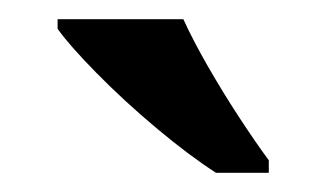

<svg xmlns="http://www.w3.org/2000/svg" viewBox="-20 -786 340 200"><path d="M205 -606Q177 -624 143 -652.5Q109 -681 80.5 -710Q52 -739 40 -756V-766H171Q181 -744 196.5 -717Q212 -690 229 -664Q246 -638 260 -619V-606Z"/></svg>

Font: Noto Serif Georgian SemiCondensed SemiBold
Style: Regular
Weight: 600
Width: 4
Designer: Monotype Design Team, Akaki Razmadze
Foundry: Google LLC
Version: Version 2.003; ttfautohint (v1.8.4.7-5d5b)